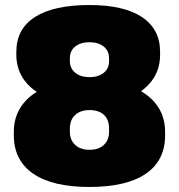

<svg xmlns="http://www.w3.org/2000/svg" viewBox="-20 -732 712 764"><path d="M336 12Q189 12 112 -41Q35 -94 35 -194V-207Q35 -272 71.5 -318.5Q108 -365 175 -390Q242 -415 336 -415Q429 -415 496.5 -390Q564 -365 600.5 -318.5Q637 -272 637 -207V-194Q637 -93 560 -40.5Q483 12 336 12ZM336 -136Q373 -136 393.5 -155.5Q414 -175 414 -209V-220Q414 -256 393.5 -275Q373 -294 336 -294Q300 -294 279 -274.5Q258 -255 258 -220V-209Q258 -175 279 -155.5Q300 -136 336 -136ZM336 -315Q246 -315 181 -339Q116 -363 80.5 -408Q45 -453 45 -514V-526Q45 -617 119.5 -664.5Q194 -712 336 -712Q473 -712 545 -664Q617 -616 617 -526V-514Q617 -453 582.5 -408.5Q548 -364 485 -339.5Q422 -315 336 -315ZM336 -425Q371 -425 392.5 -442Q414 -459 414 -489V-500Q414 -530 392.5 -547Q371 -564 336 -564Q301 -564 279.5 -547Q258 -530 258 -500V-489Q258 -460 279.5 -442.5Q301 -425 336 -425Z"/></svg>

Font: Pathway Extreme Condensed Black
Style: Regular
Weight: 900
Width: 3
Version: Version 1.001;gftools[0.9.26]